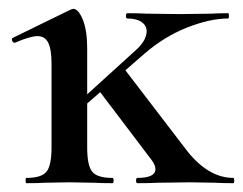

<svg xmlns="http://www.w3.org/2000/svg" viewBox="-20 -416 552 436"><path d="M292 -12Q333 -12 333 -32Q333 -41 324 -53L202 -214L262 -260L399 -81Q450 -12 510 -12Q512 -12 512 -6Q512 0 510 0Q485 0 470 -1L412 -2L338 -1Q321 0 292 0Q289 0 289 -6Q289 -12 292 -12ZM143 -170 285 -299Q313 -323 313 -345Q313 -358 301.5 -366Q290 -374 269 -374Q266 -374 266 -380Q266 -386 269 -386Q297 -386 313 -385L389 -384L460 -385Q474 -386 498 -386Q500 -386 500 -380Q500 -374 498 -374Q457 -374 405 -353.5Q353 -333 308 -294L148 -155ZM40 -12Q74 -12 85.5 -26Q97 -40 97 -81V-272Q97 -304 89.5 -319Q82 -334 65 -334Q49 -334 14 -319H13Q9 -319 7.5 -324Q6 -329 9 -330L140 -394Q146 -396 146 -396Q158 -396 168 -371.5Q178 -347 178 -306V-81Q178 -40 189.5 -26Q201 -12 235 -12Q238 -12 238 -6Q238 0 235 0Q210 0 195 -1L137 -2L80 -1Q65 0 40 0Q38 0 38 -6Q38 -12 40 -12Z"/></svg>

Font: Cormorant Infant SemiBold
Style: Regular
Weight: 600
Designer: Christian Thalmann (Catharsis Fonts)
Foundry: Catharsis Fonts
Version: Version 4.000